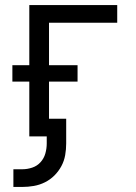

<svg xmlns="http://www.w3.org/2000/svg" viewBox="-20 -540 540 760"><path d="M68 200H33V130H68Q88 130 107.5 123.5Q127 117 140.5 102Q154 87 159.5 67.5Q165 48 165 28V0H96V-217H29V-282H96V-520H444V-450H174V-282H287V-217H174V-70H242V28Q242 51 238 74Q234 97 223 117.5Q212 138 195.5 154.5Q179 171 158 181.5Q137 192 114 196Q91 200 68 200Z"/></svg>

Font: Iosevka SS04
Style: Regular
Weight: 400
Monospace: yes
Designer: Belleve Invis
Foundry: Belleve Invis
Version: Version 19.0.0; ttfautohint (v1.8.4)